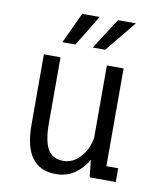

<svg xmlns="http://www.w3.org/2000/svg" viewBox="-81 -771 712 848"><g transform="rotate(10 275.0 -347.5)"><path d="M225.5 11.5Q156 11.5 119.8 -36.5Q83.5 -84.5 83.5 -186V-500H158V-203.5Q158 -126 179 -88.8Q200 -51.5 249.5 -51.5Q292.5 -51.5 325.2 -87.8Q358 -124 366 -175.5V-500H441V-61.5H494V0H377L368.5 -77.5Q347.5 -39 311.5 -13.8Q275.5 11.5 225.5 11.5ZM290.5 -567 379.5 -705.5H460L346.5 -567ZM154.5 -567 219 -705.5H297.5L213 -567Z"/></g></svg>

Font: Trispace SemiCondensed Light
Style: Regular
Weight: 300
Width: 4
Designer: Tyler Finck
Foundry: Etcetera Type Company
Version: Version 1.210; ttfautohint (v1.8.3)